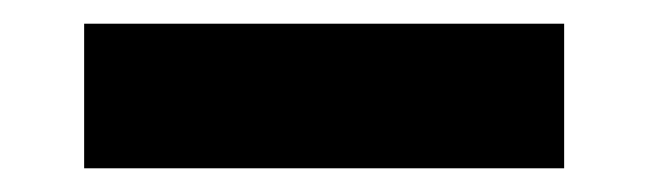

<svg xmlns="http://www.w3.org/2000/svg" viewBox="-20 -362 547 162"><path d="M51 -342H456V-220H51Z"/></svg>

Font: Sora-SIA SemiBold
Style: Regular
Weight: 600
Designer: Jonathan Barnbrook, Julián Moncada
Foundry: Barnbrook Fonts
Version: Version 2.000